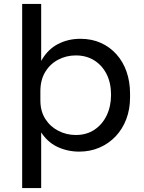

<svg xmlns="http://www.w3.org/2000/svg" viewBox="-20 -750 729 970"><path d="M92 200V-730H188V-355L154 -307Q159 -392 190.5 -446.5Q222 -501 273 -527.5Q324 -554 386 -554Q443 -554 489 -533.5Q535 -513 568.5 -475.5Q602 -438 619.5 -387.5Q637 -337 637 -277V-257Q637 -198 618 -148Q599 -98 564.5 -61.5Q530 -25 483 -4.5Q436 16 380 16Q320 16 268 -9Q216 -34 182.5 -90Q149 -146 144 -237L188 -157V200ZM363 -68Q417 -68 457 -94.5Q497 -121 519 -167Q541 -213 541 -271Q541 -331 518.5 -375.5Q496 -420 456 -445Q416 -470 363 -470Q315 -470 274 -448.5Q233 -427 208.5 -386.5Q184 -346 184 -289V-243Q184 -188 209 -149Q234 -110 275 -89Q316 -68 363 -68Z"/></svg>

Font: SVN-Sora Variable
Style: Regular
Weight: 400
Designer: Jonathan Barnbrook, Julián Moncada
Foundry: Barnbrook Fonts
Version: Version 2.000 - Viet hoa boi STYLEno.1 Fonts